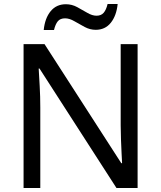

<svg xmlns="http://www.w3.org/2000/svg" viewBox="-20 -933 800 953"><path d="M663 0H558L176 -593H172Q174 -558 177 -506Q180 -454 180 -399V0H97V-714H201L582 -123H586Q585 -139 583.5 -171Q582 -203 580.5 -241Q579 -279 579 -311V-714H663ZM197 -784Q203 -843 231.5 -877.5Q260 -912 307 -912Q337 -912 363.5 -897.5Q390 -883 414 -869Q438 -855 459 -855Q482 -855 494.5 -869.5Q507 -884 514 -913H564Q558 -855 530 -820Q502 -785 455 -785Q427 -785 400.5 -799Q374 -813 349.5 -827.5Q325 -842 303 -842Q279 -842 267 -827.5Q255 -813 248 -784Z"/></svg>

Font: Noto Sans Kaithi
Style: Regular
Weight: 400
Designer: Monotype Design Team
Foundry: Monotype Imaging Inc.
Version: Version 2.005; ttfautohint (v1.8.4.7-5d5b)